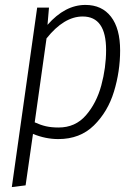

<svg xmlns="http://www.w3.org/2000/svg" viewBox="-20 -554 557 780"><path d="M131 -523H179L173 -453Q244 -534 327 -534Q394 -534 431 -486Q468 -438 468 -349Q468 -264 443 -182Q418 -100 361.5 -44.5Q305 11 217 11Q165 11 114 -10L84 199L28 206ZM411 -351Q411 -487 316 -487Q240 -487 169 -398L121 -57Q145 -46 167 -41Q189 -36 218 -36Q286 -36 329 -85.5Q372 -135 391.5 -207Q411 -279 411 -351Z"/></svg>

Font: Fira Sans Condensed Light
Style: Italic
Weight: 300
Width: 3
Italic angle: -8°
Designer: Carrois Corporate & Edenspiekermann AG
Foundry: Carrois Corporate GbR & Edenspiekermann AG
Version: Version 4.203